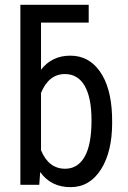

<svg xmlns="http://www.w3.org/2000/svg" viewBox="-20 -770 533 800"><path d="M349.6 -750V-675.8H150.9V-479.5Q196.3 -538.1 272.9 -538.1Q349.6 -538.1 396 -472.7Q442.4 -407.2 446.8 -291L447.3 -258.3Q447.3 -137.2 400.4 -63.7Q353.5 9.8 273.9 9.8Q192.4 9.8 147.5 -53.2L143.6 0H64.9V-750ZM361.3 -268.6Q361.3 -362.8 333 -412.1Q304.7 -461.4 250.5 -461.4Q183.1 -461.4 150.9 -382.8V-144Q182.6 -66.9 251.5 -66.9Q303.7 -66.9 332.5 -116.7Q361.3 -166.5 361.3 -268.6Z"/></svg>

Font: Roboto Condensed
Style: Regular
Weight: 400
Designer: Google
Version: Version 2.001047; 2015